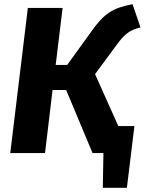

<svg xmlns="http://www.w3.org/2000/svg" viewBox="-20 -731 691 917"><path d="M434 -377 545 -129H622L586 166H471L474 0H422L296 -301H231L195 0H29L113 -693H279L246 -421H301L418 -583Q440 -614 459.5 -635Q479 -656 500.5 -670.5Q522 -685 549 -694.5Q576 -704 613 -711L651 -600Q613 -591 590 -574Q567 -557 544 -526Z"/></svg>

Font: Szlgxwxxxixliatcpuztgldltzi
Style: Regular
Weight: 700
Italic angle: -8°
Designer: Carrois Corporate & Edenspiekermann
Foundry: Carrois Corporate GbR & Edenspiekermann AG
Version: Version 2.001